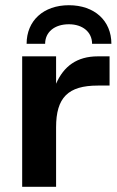

<svg xmlns="http://www.w3.org/2000/svg" viewBox="-20 -716 450 736"><path d="M65 0H195V-228C195 -342 241 -388 355 -388H400V-500H355C275 -500 224 -462 195 -395V-500H65ZM333 -548H407C407 -637 342 -696 244 -696C147 -696 82 -637 82 -548H153C153 -593 189 -623 244 -623C297 -623 333 -593 333 -548Z"/></svg>

Font: Goli SemiBold
Style: Regular
Weight: 600
Designer: jaikishan Patel
Foundry: MagicType
Version: Version 1.000;Glyphs 3.2 (3242)